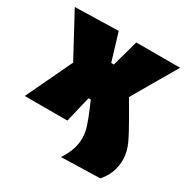

<svg xmlns="http://www.w3.org/2000/svg" viewBox="-157 -640 915 944"><g transform="rotate(30 301.0 -168.5)"><path d="M314.5 171Q334.5 140 346.8 107.8Q359 75.5 359 39.5Q359 6 347.5 -27.8Q336 -61.5 327 -83L300 -147H287L272.5 -86.5Q267 -62.5 262.5 -43.8Q258 -25 252 0H10Q27 -36 39.8 -62.5Q52.5 -89 63.8 -113Q75 -137 88 -164L134 -261L86 -350Q66 -387.5 47.8 -421.2Q29.5 -455 4 -502L250 -508Q257.5 -483.5 264.5 -460.5Q271.5 -437.5 279 -412.5L297 -353H312L328 -411Q335 -436 340.8 -456.8Q346.5 -477.5 353 -502H602Q582.5 -468.5 568.5 -444.5Q554.5 -420.5 542 -399Q529.5 -377.5 514 -351L456.5 -252L509 -161Q547 -95.5 566 -53.5Q585 -11.5 585 31.5Q585 71.5 571.5 105Q558 138.5 534 165Z"/></g></svg>

Font: Commissioner Black
Style: Regular
Weight: 900
Designer: Kostas Bartsokas
Foundry: Kostas Bartsokas
Version: Version 1.000; ttfautohint (v1.8.3)